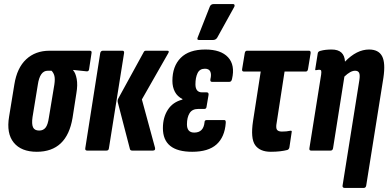

<svg xmlns="http://www.w3.org/2000/svg" viewBox="-20 -745 1921 950"><path d="M162 6Q85 6 48 -39.5Q11 -85 25 -168L51 -327Q64 -409 109.5 -451.5Q155 -494 225 -494H424Q435 -494 433 -483L421 -404Q420 -391 409 -392L342 -399V-397Q354 -384 359.5 -354.5Q365 -325 358 -284L339 -162Q311 6 162 6ZM174 -99Q194 -99 205.5 -113.5Q217 -128 222 -164L249 -327Q253 -355 249 -370Q245 -385 235 -395H216Q177 -395 167 -325L141 -166Q136 -131 143.5 -115Q151 -99 174 -99Z M634 0Q625 0 623 -7L563 -238Q560 -249 566 -259L691 -487Q694 -494 702 -494H808Q820 -494 812 -481L682 -253L747 -14Q750 0 737 0ZM411 0Q400 0 402 -12L476 -483Q479 -494 489 -494H586Q595 -494 594 -483L519 -12Q518 0 507 0Z M931 6Q786 6 786 -111Q786 -164 810.5 -202Q835 -240 882 -252L883 -255Q858 -267 845.5 -290.5Q833 -314 833 -345Q833 -417 874 -458.5Q915 -500 996 -500Q1073 -500 1108.5 -461.5Q1144 -423 1128 -354Q1125 -340 1115 -340H1029Q1019 -340 1021 -353Q1027 -377 1020.5 -391Q1014 -405 994 -405Q968 -405 957.5 -383Q947 -361 947 -328Q947 -288 980 -288H1003Q1013 -288 1012 -276L1002 -217Q1001 -206 991 -206H961Q931 -206 918 -185Q905 -164 905 -130Q905 -89 941 -89Q987 -89 992 -140Q992 -151 1003 -151H1090Q1098 -151 1097 -137Q1092 -67 1051.5 -30.5Q1011 6 931 6ZM965 -547Q952 -547 959 -562L1018 -712Q1023 -725 1038 -725H1132Q1139 -725 1140.5 -720Q1142 -715 1138 -709L1055 -559Q1048 -547 1033 -547Z M1320 6Q1266 6 1242.5 -27Q1219 -60 1232 -146L1270 -391H1187Q1176 -391 1178 -403L1191 -482Q1193 -494 1202 -494H1509Q1518 -494 1517 -482L1504 -403Q1502 -391 1493 -391H1388L1349 -138Q1344 -112 1350.5 -103Q1357 -94 1375 -94Q1398 -94 1416 -98Q1426 -100 1423 -90L1412 -16Q1410 -6 1402 -3Q1387 1 1366 3.5Q1345 6 1320 6Z M1519 0Q1509 0 1511 -12L1569 -376Q1571 -391 1569 -395.5Q1567 -400 1559 -400Q1555 -400 1551.5 -399Q1548 -398 1545 -398Q1538 -396 1540 -404L1552 -480Q1553 -490 1564 -493Q1578 -497 1592 -498.5Q1606 -500 1621 -500Q1684 -500 1687 -440Q1745 -500 1806 -500Q1853 -500 1870.5 -467Q1888 -434 1877 -360L1792 173Q1790 185 1779 185H1687Q1673 185 1675 173L1758 -348Q1762 -374 1757 -384.5Q1752 -395 1737 -395Q1714 -395 1684 -366L1628 -12Q1626 0 1616 0Z"/></svg>

Font: Sofia Sans Extra Condensed ExtraBold
Style: Italic
Weight: 800
Italic angle: -9°
Designer: Botio Nikoltchev, Ani Petrova
Foundry: lettersoup
Version: Version 4.101; ttfautohint (v1.8.4.7-5d5b)